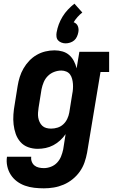

<svg xmlns="http://www.w3.org/2000/svg" viewBox="-20 -802 640 1045"><path d="M219 223Q192 223 166 220Q140 217 116 208.5Q92 200 72 185Q52 170 38.5 149Q25 128 19.5 102.5Q14 77 18 51H150Q148 65 153 78Q158 91 168 99Q178 107 191.5 110Q205 113 219 113Q238 113 257.5 105.5Q277 98 291 83Q305 68 312.5 49Q320 30 324 11L337 -72Q325 -54 307.5 -38Q290 -22 270 -11.5Q250 -1 228.5 3.5Q207 8 185 8Q158 8 133 -1Q108 -10 91 -29.5Q74 -49 65.5 -73.5Q57 -98 54 -124.5Q51 -151 53 -179Q55 -207 60 -234L76 -334Q80 -359 87.5 -383Q95 -407 108 -429.5Q121 -452 139 -471Q157 -490 179.5 -503Q202 -516 227 -522Q252 -528 277 -528Q299 -528 320 -522Q341 -516 356.5 -502.5Q372 -489 382 -470Q392 -451 397 -430L412 -520H574V-410H527L454 29Q449 56 440 82Q431 108 414.5 131.5Q398 155 375 173.5Q352 192 326 203Q300 214 273 218.5Q246 223 219 223ZM258 -102Q276 -102 293.5 -107.5Q311 -113 324.5 -125.5Q338 -138 346 -155Q354 -172 357 -189L373 -289Q376 -303 377 -317.5Q378 -332 377 -345.5Q376 -359 372.5 -372.5Q369 -386 361.5 -396.5Q354 -407 341 -412.5Q328 -418 314 -418Q294 -418 274.5 -410.5Q255 -403 240.5 -388.5Q226 -374 218 -355Q210 -336 206 -316L190 -216Q188 -203 187 -189Q186 -175 188 -162.5Q190 -150 195.5 -138Q201 -126 210 -117.5Q219 -109 231.5 -105.5Q244 -102 258 -102ZM337 -566Q326 -566 315 -570Q304 -574 296.5 -582Q289 -590 287.5 -602Q286 -614 288 -625Q292 -648 300 -669.5Q308 -691 320.5 -711.5Q333 -732 349.5 -749.5Q366 -767 385 -782L428 -734Q414 -723 402 -709.5Q390 -696 381 -681Q389 -678 395 -672.5Q401 -667 404 -659Q407 -651 407.5 -642.5Q408 -634 406 -625Q404 -614 398.5 -602Q393 -590 383.5 -582Q374 -574 361.5 -570Q349 -566 337 -566Z"/></svg>

Font: Iosevka Etoile XBdObl
Style: Regular
Weight: 800
Italic angle: -9°
Designer: Belleve Invis
Foundry: Belleve Invis
Version: Version 15.5.2; ttfautohint (v1.8.4)